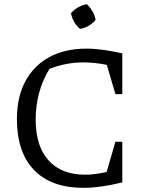

<svg xmlns="http://www.w3.org/2000/svg" viewBox="-20 -892 698 920"><path d="M379 8Q226 8 143.5 -77Q61 -162 61 -322Q61 -427 101.5 -502.5Q142 -578 216.5 -618.5Q291 -659 394 -659Q432 -659 476 -653Q520 -647 566 -636V-441H533L492 -581Q435 -593 380 -593Q296 -593 217 -562Q151 -454 151 -319Q151 -191 213 -123Q275 -55 387 -55Q435 -55 491 -68L533 -213H566V-18Q461 8 379 8ZM396 -872Q412 -857 423.5 -837Q435 -817 438 -796Q424 -780 404 -768Q384 -756 363 -754Q329 -783 320 -829Q334 -845 354 -856.5Q374 -868 396 -872Z"/></svg>

Font: Piazzolla SC
Style: Regular
Weight: 400
Designer: Juan Pablo del Peral
Foundry: Huerta Tipografica
Version: Version 1.330